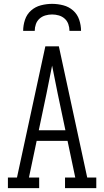

<svg xmlns="http://www.w3.org/2000/svg" viewBox="-20 -975 540 995"><path d="M21 0V-55H68L162 -490L215 -735H285L432 -55H479V0H317V-55H370L330 -245H170L130 -55H183V0ZM181 -300H319L279 -490Q272 -526 264.5 -562.5Q257 -599 250 -635Q243 -599 235.5 -562.5Q228 -526 221 -490ZM100 -815Q100 -844 109.5 -872.5Q119 -901 141 -920.5Q163 -940 192 -947.5Q221 -955 250 -955Q279 -955 308 -947.5Q337 -940 359 -920.5Q381 -901 390.5 -872.5Q400 -844 400 -815H340Q340 -833 334 -850Q328 -867 315 -878.5Q302 -890 285 -895Q268 -900 250 -900Q232 -900 215 -895Q198 -890 185 -878.5Q172 -867 166 -850Q160 -833 160 -815Z"/></svg>

Font: Iosevka Slab Light
Style: Regular
Weight: 300
Monospace: yes
Designer: Belleve Invis
Foundry: Belleve Invis
Version: Version 11.1.0; ttfautohint (v1.8.3)